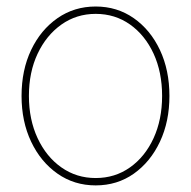

<svg xmlns="http://www.w3.org/2000/svg" viewBox="-20 -557 584 587"><path d="M272.5 9.8Q207 9.8 155.8 -26.1Q104.5 -62 75.2 -123.8Q45.9 -185.5 45.9 -263.7Q45.9 -342.8 75.2 -404.3Q104.5 -465.8 155.8 -501.5Q207 -537.1 272.5 -537.1Q337.9 -537.1 388.9 -501.5Q439.9 -465.8 469 -404.1Q498 -342.3 498 -263.7Q498 -185.5 469 -123.8Q439.9 -62 389.2 -26.1Q338.4 9.8 272.5 9.8ZM272.5 -12.7Q331.5 -12.7 377.4 -45.2Q423.3 -77.6 449.5 -134.5Q475.6 -191.4 475.6 -263.7Q475.6 -336.4 449.5 -393.1Q423.3 -449.7 377.4 -482.2Q331.5 -514.6 272.5 -514.6Q213.9 -514.6 167.7 -481.9Q121.6 -449.2 95 -392.8Q68.4 -336.4 68.4 -263.7Q68.4 -191.4 95 -134.5Q121.6 -77.6 167.7 -45.2Q213.9 -12.7 272.5 -12.7Z"/></svg>

Font: Inter 24pt Thin
Style: Regular
Weight: 250
Designer: Rasmus Andersson
Foundry: rsms
Version: Version 4.001;git-66647c0bb